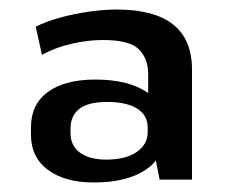

<svg xmlns="http://www.w3.org/2000/svg" viewBox="-20 -737 480 403"><path d="M291 -483V-582Q291 -614 271.5 -633.5Q252 -653 196 -653Q165 -653 131.5 -645.5Q98 -638 68 -622L55 -681Q77 -692 106 -700Q135 -708 166.5 -712.5Q198 -717 225 -717Q383 -717 383 -591V-360H315ZM177 -354Q116 -354 80.5 -380.5Q45 -407 45 -454V-470Q45 -518 80.5 -544Q116 -570 180 -570Q247 -570 286 -545Q325 -520 325 -472V-454Q325 -407 285.5 -380.5Q246 -354 177 -354ZM203 -402Q244 -402 267 -418Q290 -434 290 -460V-469Q290 -495 268 -509Q246 -523 205 -523Q165 -523 146.5 -508.5Q128 -494 128 -467V-458Q128 -431 148 -416.5Q168 -402 203 -402Z"/></svg>

Font: Pathway Extreme 12pt SemiBold
Style: Regular
Weight: 600
Version: Version 1.001;gftools[0.9.26]